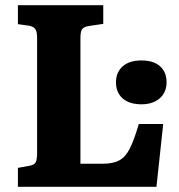

<svg xmlns="http://www.w3.org/2000/svg" viewBox="-20 -720 689 740"><path d="M49 0V-73L93 -81Q111 -84 117 -93.5Q123 -103 123 -132V-573Q123 -598 116 -608Q109 -618 91 -621L49 -627V-700H378V-628L324 -620Q303 -617 296.5 -607.5Q290 -598 290 -573V-89H376Q416 -89 440 -102Q464 -115 480.5 -148Q497 -181 515 -242H609L583 0ZM525 -318Q479 -318 453 -340.5Q427 -363 427 -403Q427 -441 452.5 -464Q478 -487 525 -487Q572 -487 597 -464.5Q622 -442 622 -403Q622 -364 595.5 -341Q569 -318 525 -318Z"/></svg>

Font: Literata 12pt
Style: Bold
Weight: 700
Designer: Latin by Veronika Burian and Jose Scaglione. Greek by Irene Vlachou. Cyrillic by Vera Evstafieva.
Foundry: TypeTogether
Version: Version 3.002